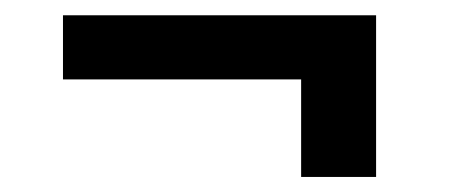

<svg xmlns="http://www.w3.org/2000/svg" viewBox="-20 -413 593 250"><path d="M469.7 -182.6V-393.1H62V-309.6H372.1V-182.6Z"/></svg>

Font: FAU Chimera Medium
Style: Regular
Weight: 500
Version: Version 1.002;hotconv 1.0.117;makeotfexe 2.5.65602